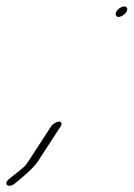

<svg xmlns="http://www.w3.org/2000/svg" viewBox="-31 -473 420 603"><path d="M129.4 -76 59.2 32C55.3 38 52.3 42 49.3 46C46.4 50 29.5 64 0.2 87C-22.7 103 -7.1 120 14.8 104C44.6 80 73.9 55 89.2 32L159.4 -76C164.4 -84 162.8 -91 154.8 -91C146.8 -91 134.4 -84 129.4 -76ZM332.8 -426C337.4 -409 373.3 -431 368.2 -447C362 -463 327.7 -442 332.8 -426Z"/></svg>

Font: MewTooHand
Style: UltimateIta
Weight: 400
Designer: Mew Too, Robert Jablonski
Version: Version 0.77